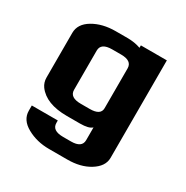

<svg xmlns="http://www.w3.org/2000/svg" viewBox="-123 -465 684 706"><g transform="rotate(30 219.5 -111.5)"><path d="M232.2 -64.4Q278.2 -64.4 278.2 -94.3V-263.2Q278.2 -295.4 232.2 -295.4H194.3Q147.1 -295.4 147.1 -263.2V-96.6Q147.1 -64.4 194.3 -64.4ZM278.2 -12.6Q265.5 0 227.6 0H172.4Q83.9 0 48.3 -48.3Q36.8 -64.4 36.8 -85.1V-274.7Q36.8 -312.6 76.4 -336.2Q116.1 -359.8 172.4 -359.8H221.8Q252.9 -359.8 278.2 -350.6V-360.9H388.5V52.9Q388.5 89.7 347.1 114.9Q309.2 137.9 254 137.9H175.9Q124.1 137.9 82.8 114.9Q41.4 92 41.4 52.9V31H151.7V41.4Q151.7 73.6 198.9 73.6H232.2Q278.2 73.6 278.2 41.4Z"/></g></svg>

Font: Dhurjati
Style: Regular
Weight: 400
Designer: Purushoth Kumar Guthula
Foundry: Andhrapradesh Society for Knowledge Networks
Version: Version 1.0.5; ttfautohint (v1.2.25-373a) -l 7 -r 28 -G 50 -